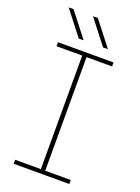

<svg xmlns="http://www.w3.org/2000/svg" viewBox="-166 -968 756 1039"><g transform="rotate(20 212.0 -448.5)"><path d="M52 0V-23H200V-677H52V-700H372V-677H225V-23H372V0ZM291 -757 182 -897H210L319 -757ZM151 -757 42 -897H70L179 -757Z"/></g></svg>

Font: MuseoModerno Thin Thin
Style: Regular
Weight: 250
Version: Version 1.003